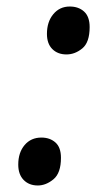

<svg xmlns="http://www.w3.org/2000/svg" viewBox="-20 -561 321 589"><path d="M184 -394Q157 -394 140.5 -410.5Q124 -427 124 -457Q124 -494 143.5 -517.5Q163 -541 194 -541Q221 -541 238 -525.5Q255 -510 255 -478Q255 -431 232.5 -412.5Q210 -394 184 -394ZM96 8Q69 8 52.5 -9Q36 -26 36 -56Q36 -93 55.5 -116Q75 -139 107 -139Q133 -139 150 -124Q167 -109 167 -77Q167 -30 144 -11Q121 8 96 8Z"/></svg>

Font: Noto Serif ExtraCondensed SemiBold
Style: Italic
Weight: 600
Width: 2
Italic angle: -12°
Designer: Monotype Design Team
Foundry: Monotype Imaging Inc.
Version: Version 2.013